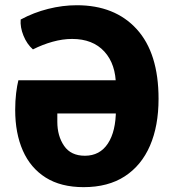

<svg xmlns="http://www.w3.org/2000/svg" viewBox="-20 -718 677 752"><path d="M486.5 -403.5V-273.5H204.5V-241Q204.5 -185.5 231 -146.8Q257.5 -108 312.5 -108Q371 -108 402.5 -155.8Q434 -203.5 434 -289V-381.5Q434 -466.5 388.8 -516Q343.5 -565.5 262.5 -565.5Q225.5 -565.5 186 -554.5Q146.5 -543.5 109 -524.5Q85.5 -545 72 -578.2Q58.5 -611.5 61 -641.5Q112 -669 168.5 -683.2Q225 -697.5 281 -697.5Q430 -697.5 515.5 -603.8Q601 -510 601 -331Q601 -225 567.5 -147.5Q534 -70 468.8 -27.5Q403.5 15 307.5 15Q218.5 15 159 -22.5Q99.5 -60 69.5 -128Q39.5 -196 39.5 -287.5Q39.5 -323 43.2 -353.5Q47 -384 52 -403.5Z"/></svg>

Font: Signika SC
Style: Regular
Weight: 300
Designer: Anna Giedryś
Foundry: Anna Giedryś
Version: Version 2.000